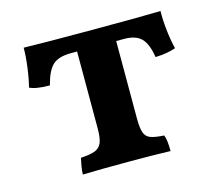

<svg xmlns="http://www.w3.org/2000/svg" viewBox="-79 -601 801 702"><g transform="rotate(-15 322.0 -250.0)"><path d="M598 -357Q568 -346 521 -344Q513 -395 492 -416.5Q471 -438 427 -438H397V-146Q397 -109 403 -91.5Q409 -74 425.5 -67.5Q442 -61 477 -59Q485 -42 485 2Q417 0 330 0Q227 0 153 2Q153 -11 156 -28.5Q159 -46 162 -59Q198 -61 216 -68Q234 -75 241.5 -92.5Q249 -110 249 -146V-438H226Q178 -438 156 -417Q134 -396 121 -344Q69 -344 45 -356Q53 -386 58.5 -428Q64 -470 64 -502Q131 -500 325 -500Q516 -500 582 -502Q581 -470 585.5 -429.5Q590 -389 598 -357Z"/></g></svg>

Font: Vollkorn SC
Style: Bold
Weight: 700
Designer: Friedrich Althausen
Foundry: Friedrich Althausen
Version: Version 4.015